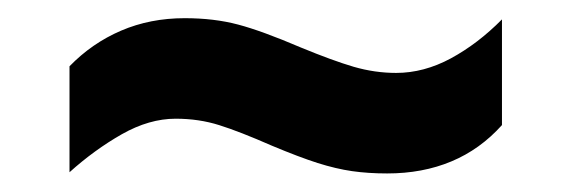

<svg xmlns="http://www.w3.org/2000/svg" viewBox="-20 -427 618 208"><path d="M55.3 -355.2Q79.7 -380.3 111.2 -393.8Q142.7 -407.3 180.1 -407.3Q212 -407.3 237.9 -400.4Q263.7 -393.6 305.8 -375.6Q340.5 -361.3 363.3 -354.6Q386.2 -348 409.1 -348Q439.2 -348 468.5 -363.8Q497.8 -379.7 523.8 -406V-291.5Q500.1 -265.1 468.9 -252.1Q437.8 -239.1 399.4 -239.1Q378.8 -239.1 361.4 -241.6Q344.1 -244.1 324.1 -250.4Q304.1 -256.8 274.7 -269.1Q239.6 -284.5 217.6 -291.4Q195.6 -298.4 170.3 -298.4Q141.7 -298.4 112 -281.6Q82.3 -264.7 55.3 -240.4V-355.2Z"/></svg>

Font: Noto Sans Oriya
Style: Regular
Weight: 400
Designer: Amélie Bonet and Sol Matas
Foundry: Google LLC
Version: Version 2.006